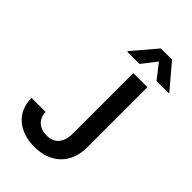

<svg xmlns="http://www.w3.org/2000/svg" viewBox="-280 -1049 1158 1158"><g transform="rotate(45 298.5 -470.0)"><path d="M360.4 -727.3V-213.8C360.4 -133.5 322.8 -90.9 256.4 -90.9C195 -90.9 152.7 -127.8 152 -187.5H32.3C32 -58.9 127.1 9.9 252.8 9.9C389.6 9.9 480.5 -73.5 480.5 -213.8V-727.3ZM243.3 -792.6H347.7L420.1 -885.7L492.9 -792.6H596.9V-797.9L467.7 -949.9H372.9L243.3 -797.9Z"/></g></svg>

Font: Magic Ui Pro Semi Bold
Style: Regular
Weight: 600
Designer: Stefan Endress, Andreas Faust
Version: Version 1.000;FEAKit 1.0